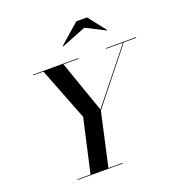

<svg xmlns="http://www.w3.org/2000/svg" viewBox="-168 -1122 1176 1261"><g transform="rotate(-20 419.5 -491.0)"><path d="M541.5 -924.5 675 -856.5 677 -859.5 581 -982H506.5L366.5 -859.5L369.5 -856.5ZM158.5 -4.5V0H474V-4.5H375L457.5 -376L752 -745.5H839V-750H629V-745.5H746.5L457 -383.5L330.5 -745.5H436.5V-750H119V-745.5H190.5L334 -377L250 -4.5Z"/></g></svg>

Font: Bodoni* 36pt Medium
Style: Italic
Weight: 500
Italic angle: -13°
Version: Version 2.3